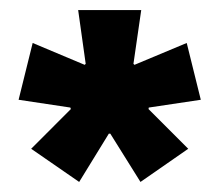

<svg xmlns="http://www.w3.org/2000/svg" viewBox="-20 -659 436 382"><path d="M137.5 -297 42 -363 121 -442 120 -445 17 -460.5 45 -573.5 148.5 -530 150.5 -532 135.5 -639H261L245.5 -532L247.5 -530L351.5 -573.5L379.5 -460.5L276 -445L275.5 -442L354.5 -363L259.5 -297L199.5 -393H196.5Z"/></svg>

Font: Anek Bangla Medium
Style: Bold
Weight: 700
Version: Version 1.003